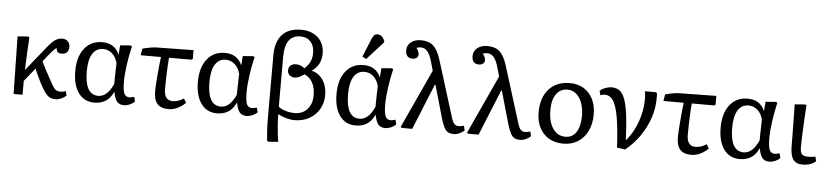

<svg xmlns="http://www.w3.org/2000/svg" viewBox="-53 -1131 7255 1686"><g transform="rotate(5 3575.0 -288.5)"><path d="M448 14Q410 14 386 -4Q362 -22 332 -72Q322 -88 306 -119Q290 -150 275 -183.5Q260 -217 251 -239L157 -122V0H78L69 -507L161 -514L173 -507Q169 -433 165 -366.5Q161 -300 159 -218L331 -432Q373 -484 401 -502.5Q429 -521 463 -521Q493 -521 511.5 -502.5Q530 -484 530 -454Q530 -423 513.5 -406Q497 -389 466 -389Q421 -389 421 -433Q414 -433 398 -417.5Q382 -402 360 -375L306 -308Q317 -283 339 -241Q361 -199 407 -117Q427 -80 443 -68Q459 -56 487 -56Q507 -56 533 -64L543 -26Q524 -8 498.5 3Q473 14 448 14Z M790 14Q701 14 650.5 -55.5Q600 -125 600 -247Q600 -374 658 -447.5Q716 -521 816 -521Q923 -521 965 -428H967L973 -507L1065 -514L1077 -507Q1057 -422 1045.5 -339Q1034 -256 1034 -194Q1034 -118 1047 -88.5Q1060 -59 1094 -59Q1100 -59 1110.5 -61Q1121 -63 1136 -67L1146 -26Q1128 -8 1102 3Q1076 14 1051 14Q1011 14 990.5 -10.5Q970 -35 959 -93H956Q908 14 790 14ZM820 -48Q899 -48 951 -165Q951 -182 951.5 -215.5Q952 -249 953 -285.5Q954 -322 955 -347Q943 -399 908.5 -430.5Q874 -462 828 -462Q767 -462 734 -409Q701 -356 701 -255Q701 -48 820 -48Z M1445 14Q1377 14 1345.5 -21.5Q1314 -57 1314 -133Q1314 -154 1316.5 -191.5Q1319 -229 1322.5 -274Q1326 -319 1330.5 -362Q1335 -405 1339 -436H1160L1170 -495Q1186 -500 1208 -504.5Q1230 -509 1252.5 -512.5Q1275 -516 1289 -516L1619 -521V-443L1607 -436H1410Q1407 -407 1404.5 -359Q1402 -311 1400.5 -257.5Q1399 -204 1399 -160Q1399 -59 1475 -59Q1525 -59 1572 -91L1594 -55Q1563 -23 1523.5 -4.5Q1484 14 1445 14Z M1871 14Q1782 14 1731.5 -55.5Q1681 -125 1681 -247Q1681 -374 1739 -447.5Q1797 -521 1897 -521Q2004 -521 2046 -428H2048L2054 -507L2146 -514L2158 -507Q2138 -422 2126.5 -339Q2115 -256 2115 -194Q2115 -118 2128 -88.5Q2141 -59 2175 -59Q2181 -59 2191.5 -61Q2202 -63 2217 -67L2227 -26Q2209 -8 2183 3Q2157 14 2132 14Q2092 14 2071.5 -10.5Q2051 -35 2040 -93H2037Q1989 14 1871 14ZM1901 -48Q1980 -48 2032 -165Q2032 -182 2032.5 -215.5Q2033 -249 2034 -285.5Q2035 -322 2036 -347Q2024 -399 1989.5 -430.5Q1955 -462 1909 -462Q1848 -462 1815 -409Q1782 -356 1782 -255Q1782 -48 1901 -48Z M2344 223 2332 216Q2326 161 2323.5 110.5Q2321 60 2321 -7V-538Q2321 -657 2378.5 -719.5Q2436 -782 2547 -782Q2608 -782 2654 -758Q2700 -734 2725.5 -691.5Q2751 -649 2751 -592Q2751 -487 2669 -433V-431Q2731 -417 2768 -361.5Q2805 -306 2805 -229Q2805 -159 2773 -104Q2741 -49 2684.5 -17.5Q2628 14 2555 14Q2519 14 2478 2.5Q2437 -9 2411 -26H2409Q2409 13 2412 57.5Q2415 102 2419.5 143.5Q2424 185 2430 216ZM2550 -48Q2620 -48 2662 -94.5Q2704 -141 2704 -218Q2704 -349 2609 -395Q2580 -375 2561.5 -367Q2543 -359 2526 -359Q2497 -359 2479 -374.5Q2461 -390 2461 -415Q2461 -444 2478.5 -460Q2496 -476 2526 -476Q2568 -476 2602 -447Q2637 -479 2652 -511.5Q2667 -544 2667 -589Q2667 -650 2634 -686.5Q2601 -723 2545 -723Q2408 -723 2408 -533V-93Q2426 -74 2467.5 -61Q2509 -48 2550 -48Z M3093 14Q3004 14 2953.5 -55.5Q2903 -125 2903 -247Q2903 -374 2961 -447.5Q3019 -521 3119 -521Q3226 -521 3268 -428H3270L3276 -507L3368 -514L3380 -507Q3360 -422 3348.5 -339Q3337 -256 3337 -194Q3337 -118 3350 -88.5Q3363 -59 3397 -59Q3403 -59 3413.5 -61Q3424 -63 3439 -67L3449 -26Q3431 -8 3405 3Q3379 14 3354 14Q3314 14 3293.5 -10.5Q3273 -35 3262 -93H3259Q3211 14 3093 14ZM3123 -48Q3202 -48 3254 -165Q3254 -182 3254.5 -215.5Q3255 -249 3256 -285.5Q3257 -322 3258 -347Q3246 -399 3211.5 -430.5Q3177 -462 3131 -462Q3070 -462 3037 -409Q3004 -356 3004 -255Q3004 -48 3123 -48ZM3136 -576 3101 -594 3168 -757Q3178 -781 3188.5 -790.5Q3199 -800 3217 -800Q3257 -800 3280 -749V-735Z M4042 -67 4052 -26Q4035 -9 4009 2.5Q3983 14 3960 14Q3929 14 3909 3.5Q3889 -7 3874.5 -34.5Q3860 -62 3845 -112L3762 -403H3756L3592 0H3501L3489 -7L3727 -524L3704 -605Q3687 -664 3663.5 -691.5Q3640 -719 3606 -719Q3587 -719 3567 -712Q3591 -680 3591 -655Q3591 -636 3576.5 -625Q3562 -614 3538 -614Q3510 -614 3494.5 -632Q3479 -650 3479 -682Q3479 -727 3513 -754.5Q3547 -782 3602 -782Q3670 -782 3709.5 -747Q3749 -712 3776 -627L3931 -129Q3943 -90 3957.5 -74.5Q3972 -59 3997 -59Q4016 -59 4042 -67Z M4627 -67 4637 -26Q4620 -9 4594 2.5Q4568 14 4545 14Q4514 14 4494 3.5Q4474 -7 4459.5 -34.5Q4445 -62 4430 -112L4347 -403H4341L4177 0H4086L4074 -7L4312 -524L4289 -605Q4272 -664 4248.5 -691.5Q4225 -719 4191 -719Q4172 -719 4152 -712Q4176 -680 4176 -655Q4176 -636 4161.5 -625Q4147 -614 4123 -614Q4095 -614 4079.5 -632Q4064 -650 4064 -682Q4064 -727 4098 -754.5Q4132 -782 4187 -782Q4255 -782 4294.5 -747Q4334 -712 4361 -627L4516 -129Q4528 -90 4542.5 -74.5Q4557 -59 4582 -59Q4601 -59 4627 -67Z M4924 14Q4851 14 4797.5 -17.5Q4744 -49 4714.5 -106Q4685 -163 4685 -241Q4685 -372 4752.5 -446.5Q4820 -521 4938 -521Q5008 -521 5059.5 -489Q5111 -457 5140 -400Q5169 -343 5169 -266Q5169 -182 5138.5 -119Q5108 -56 5053 -21Q4998 14 4924 14ZM4938 -48Q4999 -48 5033 -99.5Q5067 -151 5067 -242Q5067 -308 5048.5 -357.5Q5030 -407 4997.5 -434.5Q4965 -462 4922 -462Q4858 -462 4822 -411.5Q4786 -361 4786 -271Q4786 -168 4827 -108Q4868 -48 4938 -48Z M5470 18 5398 7Q5389 -161 5371.5 -260Q5354 -359 5325.5 -402.5Q5297 -446 5252 -446Q5233 -446 5212 -438L5202 -476Q5219 -493 5249.5 -504.5Q5280 -516 5306 -516Q5348 -516 5376.5 -494Q5405 -472 5423.5 -421Q5442 -370 5453 -283.5Q5464 -197 5469 -68H5474Q5536 -142 5570.5 -240.5Q5605 -339 5605 -439Q5605 -476 5599 -507H5691L5705 -501Q5707 -493 5707 -483.5Q5707 -474 5707 -449Q5707 -364 5678 -279Q5649 -194 5596 -117.5Q5543 -41 5470 18Z M6053 14Q5985 14 5953.5 -21.5Q5922 -57 5922 -133Q5922 -154 5924.5 -191.5Q5927 -229 5930.5 -274Q5934 -319 5938.5 -362Q5943 -405 5947 -436H5768L5778 -495Q5794 -500 5816 -504.5Q5838 -509 5860.5 -512.5Q5883 -516 5897 -516L6227 -521V-443L6215 -436H6018Q6015 -407 6012.5 -359Q6010 -311 6008.5 -257.5Q6007 -204 6007 -160Q6007 -59 6083 -59Q6133 -59 6180 -91L6202 -55Q6171 -23 6131.5 -4.5Q6092 14 6053 14Z M6479 14Q6390 14 6339.5 -55.5Q6289 -125 6289 -247Q6289 -374 6347 -447.5Q6405 -521 6505 -521Q6612 -521 6654 -428H6656L6662 -507L6754 -514L6766 -507Q6746 -422 6734.5 -339Q6723 -256 6723 -194Q6723 -118 6736 -88.5Q6749 -59 6783 -59Q6789 -59 6799.5 -61Q6810 -63 6825 -67L6835 -26Q6817 -8 6791 3Q6765 14 6740 14Q6700 14 6679.5 -10.5Q6659 -35 6648 -93H6645Q6597 14 6479 14ZM6509 -48Q6588 -48 6640 -165Q6640 -182 6640.5 -215.5Q6641 -249 6642 -285.5Q6643 -322 6644 -347Q6632 -399 6597.5 -430.5Q6563 -462 6517 -462Q6456 -462 6423 -409Q6390 -356 6390 -255Q6390 -48 6509 -48Z M7033 14Q6975 14 6949.5 -23Q6924 -60 6924 -143Q6924 -178 6923.5 -228Q6923 -278 6922 -332Q6921 -386 6920.5 -432.5Q6920 -479 6919 -507L7011 -514L7023 -507Q7020 -469 7017 -416Q7014 -363 7011.5 -308Q7009 -253 7007.5 -208Q7006 -163 7006 -140Q7006 -92 7021 -75.5Q7036 -59 7079 -59Q7120 -59 7140 -67L7150 -26Q7131 -7 7100 3.5Q7069 14 7033 14Z"/></g></svg>

Font: Text Regular
Style: Regular
Weight: 400
Designer: Latin by Veronika Burian and Jose Scaglione. Greek by Irene Vlachou. Cyrillic by Vera Evstafieva.
Foundry: TypeTogether
Version: Version 3.002